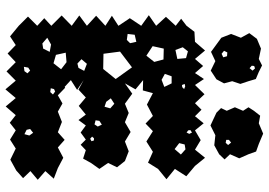

<svg xmlns="http://www.w3.org/2000/svg" viewBox="-161 -810 989 707"><g transform="rotate(90 333.5 -456.5)"><path d="M75 -31 41 -65 75 -99 47 -125 75 -151 37 -189 75 -226 37 -254 75 -282 38 -316 75 -350 38 -374 75 -398 47 -440 75 -482 36 -510 75 -537 42 -573 75 -609 49 -629 75 -649 97 -678 134 -680 166 -717 197 -680 223 -710 249 -680 271 -713 293 -680 327 -715 360 -680 384 -704 408 -680 434 -712 460 -680 496 -701 531 -680 561 -717 591 -680 629 -648 602 -606 640 -575 602 -544 579 -507 539 -525 501 -501 463 -525 435 -498 407 -525 365 -503 323 -525 313 -488 275 -489 309 -461 287 -422 325 -449 362 -422 396 -436 430 -422 466 -443 501 -422 537 -436 573 -422 596 -393 580 -360 602 -328 580 -297 564 -268 533 -278 513 -259 494 -278 468 -259 442 -278 422 -251 402 -278 370 -252 339 -278 310 -251 275 -270 311 -246 275 -223 300 -200 303 -202 331 -175 361 -192 391 -175 429 -190 467 -175 495 -200 523 -175 561 -195 599 -175 638 -160 610 -129 642 -101 610 -74 636 -47 608 -22 568 0 527 -20 494 1 460 -20 432 2 404 -20 372 17 341 -20 309 18 277 -20 243 14 209 -20 177 10 146 -20 114 1ZM473 -659 468 -669 459 -663 460 -655 468 -649ZM194 -647 169 -654 154 -635 164 -608 197 -615ZM530 -645 512 -642 507 -622 529 -605 549 -628ZM308 -640 298 -644 289 -642 293 -632 301 -633ZM287 -594H261L252 -569L274 -557L300 -567ZM199 -564 159 -565 150 -524 185 -501 208 -530ZM134 -464 108 -458 105 -432 127 -429 139 -441ZM271 -388 228 -448 170 -404 178 -343 234 -342ZM379 -368 362 -383 342 -370 355 -353 373 -347ZM439 -337 425 -328 423 -314 438 -310 446 -322ZM497 -308H489L483 -301L491 -294L500 -299ZM241 -272 215 -282 198 -262 214 -247 230 -251ZM235 -187 209 -207 174 -204 182 -168 213 -159ZM328 -157 317 -165 308 -161 305 -149 319 -147ZM171 -145 144 -150 119 -136 140 -118 159 -121ZM469 -84 455 -73 458 -60 474 -52 479 -70ZM240 -73 229 -66 226 -50 242 -52 250 -63ZM395 -759 378 -776 388 -797 375 -827 388 -857 375 -877 388 -897 406 -920 434 -915 472 -931 510 -915 538 -905 548 -877 563 -843 548 -809 567 -789 548 -769 515 -751 478 -755 442 -737ZM119 -777 105 -813 119 -849 102 -880 123 -908 159 -923 197 -915 221 -927 245 -915 271 -904 279 -877 289 -847 279 -817 287 -787 272 -759 240 -738 205 -755 171 -739ZM232 -901 223 -898 222 -889 231 -881 240 -892ZM505 -813 495 -805V-795L506 -793L514 -802ZM187 -798 173 -799 167 -787 178 -778 191 -784Z"/></g></svg>

Font: Rubik Gemstones
Style: Regular
Weight: 400
Designer: Hubert and Fischer, NaN
Foundry: Hubert and Fischer, NaN
Version: Version 2.200